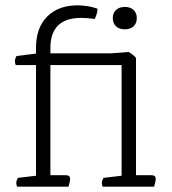

<svg xmlns="http://www.w3.org/2000/svg" viewBox="-20 -700 645 720"><path d="M558 0H365Q362 -8 362 -14Q362 -22 368 -33L436 -41V-456H169V-43H227Q243 -43 243 -29Q243 -23 239 -8L237 0H44Q41 -8 41 -14Q41 -22 47 -33L115 -41V-456H39Q36 -464 36 -470Q36 -480 42 -490L115 -499V-520Q115 -596 157 -638Q199 -680 271 -680Q284 -680 304 -677.5Q324 -675 346 -667Q344 -645 335 -629Q303 -633 285 -633Q169 -633 169 -520V-500H396L462 -505Q479 -496 490 -483V-43H548Q564 -43 564 -29Q564 -23 560 -8ZM493 -632Q493 -613 481 -601.5Q469 -590 448 -590Q427 -590 415 -601.5Q403 -613 403 -632Q403 -651 415 -662.5Q427 -674 448 -674Q469 -674 481 -662.5Q493 -651 493 -632Z"/></svg>

Font: Scope One
Style: Regular
Weight: 400
Designer: Dalton Maag Ltd
Foundry: Dalton Maag Ltd
Version: Version 1.002; ttfautohint (v1.4.1) -l 11 -r 50 -G 50 -x 14 